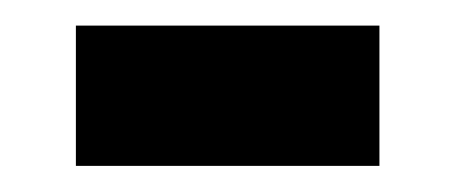

<svg xmlns="http://www.w3.org/2000/svg" viewBox="-20 -127 349 147"><path d="M38.1 0V-107.4H270.5V0Z"/></svg>

Font: Vazir Medium FD
Style: Medium-FD
Weight: 500
Designer: Saber Rastikerdar
Foundry: Saber Rastikerdar
Version: Version 30.0.0